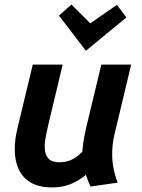

<svg xmlns="http://www.w3.org/2000/svg" viewBox="-20 -806 618 838"><path d="M209.5 12Q150.5 12 114.2 -9.4Q78 -30.8 61.4 -67.6Q44.8 -104.5 44.4 -150.8Q44 -197 56.2 -246L123 -524H253.5L189 -254Q182.8 -227 178.1 -199.6Q173.5 -172.2 176.4 -148.9Q179.2 -125.5 193.8 -111.6Q208.2 -97.8 240 -97.8Q268.5 -97.8 291.8 -108.6Q315 -119.5 339.2 -143.8Q340.8 -161 343.1 -179.5Q345.5 -198 349.5 -217Q353.5 -236 356.8 -251.8L422.2 -524H552.5L479.8 -220.2Q471 -183.2 469.8 -146.1Q468.5 -109 475 -74.5Q481.5 -40 493.5 -8.8L375.2 8.2Q369.2 -3.8 364.4 -16.1Q359.5 -28.5 355 -43Q325.5 -18.2 289.5 -3.1Q253.5 12 209.5 12ZM355 -584.5 237.2 -737.8 291.5 -786.2 374.2 -704.2 490.2 -784.8 531.8 -730Z"/></svg>

Font: Ubuntu Sans
Style: Italic
Weight: 400
Italic angle: -13.5°
Designer: Dalton Maag Ltd
Foundry: Dalton Maag Ltd
Version: Version 1.006